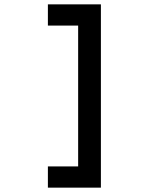

<svg xmlns="http://www.w3.org/2000/svg" viewBox="-20 -732 656 882"><path d="M200 130V32.5H339V-614.5H200V-712H443.5V130Z"/></svg>

Font: Overpass Mono SemiBold
Style: Regular
Weight: 600
Monospace: yes
Designer: Delve Withrington, Dave Bailey
Foundry: Delve Fonts LLC
Version: Version 4.000